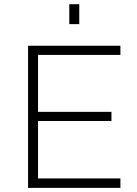

<svg xmlns="http://www.w3.org/2000/svg" viewBox="-20 -912 666 932"><path d="M316.4 -794.9V-891.6H364.7V-794.9ZM116.2 0V-689.9H564.5V-645.5H164.6V-369.1H521V-324.7H164.6V-45.9H564.5V0Z"/></svg>

Font: HK Grotesk Light Legacy
Style: Regular
Weight: 300
Designer: Alfredo Marco Pradil
Foundry: Hanken Design Co.
Version: Version 2.022;PS 002.022;hotconv 1.0.88;makeotf.lib2.5.64775